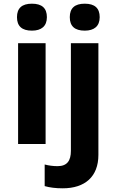

<svg xmlns="http://www.w3.org/2000/svg" viewBox="-20 -780 630 1040"><path d="M234 -687C234 -736 207 -760 153 -760C99 -760 72 -736 72 -687C72 -638 99 -614 153 -614C204 -614 234 -638 234 -687ZM227 0V-546H78V0ZM513 59V-546H364V37C364 90 344 120 292 120C268 120 245 117 222 111V228C249 236 282 240 320 240C440 240 513 177 513 59ZM520 -687C520 -736 493 -760 439 -760C385 -760 358 -736 358 -687C358 -638 385 -614 439 -614C490 -614 520 -638 520 -687Z"/></svg>

Font: Passageway
Style: Regular
Weight: 700
Foundry: Ascender Corporation
Version: Version 1.11